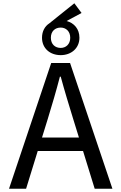

<svg xmlns="http://www.w3.org/2000/svg" viewBox="-20 -1150 740 1170"><path d="M350 -814C414 -814 464 -856 464 -920C464 -973 432 -1010 386 -1022L477 -1071L433 -1130L281 -1008C253 -990 236 -959 236 -920C236 -856 284 -814 350 -814ZM408 -920C408 -880 381 -858 350 -858C316 -858 290 -880 290 -920C290 -960 316 -982 350 -982C381 -982 408 -960 408 -920ZM557 0H665L407 -766H292L35 0H139L210 -230H486ZM236 -312 271 -425C297 -510 322 -594 345 -683H350C374 -594 400 -510 426 -425L461 -312Z"/></svg>

Font: Kawkab Mono Light
Style: Bold
Weight: 400
Monospace: yes
Designer: Abdullah Arif
Foundry: Abdullah Arif
Version: Version 1.000;PS 000.500;hotconv 1.0.88;makeotf.lib2.5.64775